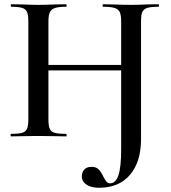

<svg xmlns="http://www.w3.org/2000/svg" viewBox="-20 -645 811 908"><path d="M367 189Q367 170 378.5 157Q390 144 413 144Q435 144 447 156.5Q459 169 469 191Q477 206 483.5 214Q490 222 500 222Q527 222 540 184Q553 146 553 61V-542Q553 -572 547 -586.5Q541 -601 523 -607Q505 -613 468 -613Q465 -613 465 -619Q465 -625 468 -625L516 -624Q564 -622 601 -622Q628 -622 674 -624L729 -625Q732 -625 732 -619Q732 -613 729 -613Q693 -613 676 -607.5Q659 -602 653 -588Q647 -574 647 -544V12Q647 120 595 181.5Q543 243 448 243Q412 243 389.5 228.5Q367 214 367 189ZM32 -12Q68 -12 85 -17Q102 -22 108 -36.5Q114 -51 114 -81V-544Q114 -574 108 -588Q102 -602 85 -607.5Q68 -613 33 -613Q31 -613 31 -619Q31 -625 33 -625L86 -624Q132 -622 158 -622Q193 -622 241 -624L293 -625Q295 -625 295 -619Q295 -613 293 -613Q257 -613 239.5 -607Q222 -601 215.5 -586.5Q209 -572 209 -542V-81Q209 -51 215 -36.5Q221 -22 238.5 -17Q256 -12 293 -12Q295 -12 295 -6Q295 0 293 0Q259 0 240 -1L158 -2L85 -1Q66 0 32 0Q30 0 30 -6Q30 -12 32 -12ZM158 -338H596V-312H158Z"/></svg>

Font: Cormorant Unicase SemiBold
Style: Regular
Weight: 600
Designer: Christian Thalmann (Catharsis Fonts)
Foundry: Catharsis Fonts
Version: Version 4.000